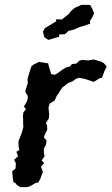

<svg xmlns="http://www.w3.org/2000/svg" viewBox="-20 -755 458 788"><path d="M64 13 49 4 44 -3 35 -8 33 -20 30 -52 44 -64 45 -85 38 -99 54 -114 47 -132 59 -139 56 -158V-176L62 -191L68 -206L72 -219L76 -235L75 -246V-263L74 -279L76 -294L87 -307L78 -318L90 -338L94 -351V-361L84 -378L87 -392L94 -414L93 -428L94 -434L98 -449L109 -483L118 -490L139 -501L166 -497L178 -495L179 -488L190 -451L205 -448L217 -455L236 -469L253 -479L267 -482L275 -492L293 -494L306 -506L317 -509L343 -507L365 -511L395 -502L406 -496L418 -482L408 -462L399 -436L389 -434L370 -422L364 -419L329 -431L304 -436L291 -431L279 -422L259 -414L253 -409L236 -396L224 -379L222 -374L213 -362L204 -342L184 -330L179 -314L182 -283L180 -268L168 -250L173 -241L174 -223L165 -205L160 -191L171 -178L169 -162L160 -145V-128L163 -114L151 -97L161 -85L148 -71L156 -50L145 -20L137 -6L126 -4L106 8L91 13ZM177 -592 162 -602 156 -625 164 -639 183 -651 195 -658 210 -667 211 -676 234 -675 250 -688 263 -698 268 -706 281 -718 289 -724 303 -730 313 -735H328H341H350L359 -718L366 -701L359 -684L349 -669L350 -658L333 -652L325 -649L313 -646L295 -639L290 -636L271 -630L262 -629L247 -615L222 -613L223 -604L201 -598L182 -592Z"/></svg>

Font: Winky Rough
Style: Italic
Weight: 400
Italic angle: -8.97852°
Designer: Simon Atzbach
Foundry: typofactur
Version: Version 1.206